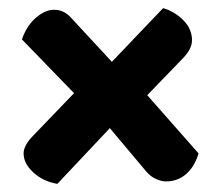

<svg xmlns="http://www.w3.org/2000/svg" viewBox="-20 -520 542 472"><path d="M342 -286 468 -143Q459 -111 438 -92.5Q417 -74 388 -74Q377 -74 363.5 -80Q350 -86 339 -99L250 -205L121 -68Q86 -74 62 -96Q38 -118 38 -143Q38 -163 63 -188L162 -291L34 -423Q38 -436 46 -449.5Q54 -463 64.5 -473Q75 -483 87.5 -489.5Q100 -496 113 -496Q138 -496 156 -475L255 -368L381 -500Q409 -492 430.5 -470.5Q452 -449 452 -421Q452 -399 428 -375Z"/></svg>

Font: Baloo 2
Style: Bold
Weight: 700
Designer: Sarang Kulkarni and Ek Type
Foundry: Ek Type
Version: Version 1.640;hotconv 1.0.111;makeotfexe 2.5.65597; ttfautoh